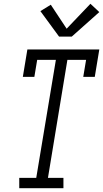

<svg xmlns="http://www.w3.org/2000/svg" viewBox="-20 -997 546 1017"><path d="M82 0V-55H172L276 -680H177L162 -590H101L125 -735H506L482 -590H421L436 -680H337L234 -55H316V0ZM293 -803 194 -938 249 -972 333 -845 459 -977 506 -933 360 -803Z"/></svg>

Font: Iosevka Slab Light
Style: Italic
Weight: 300
Italic angle: -9°
Monospace: yes
Designer: Belleve Invis
Foundry: Belleve Invis
Version: Version 11.1.1; ttfautohint (v1.8.3)